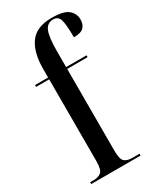

<svg xmlns="http://www.w3.org/2000/svg" viewBox="-196 -837 755 904"><g transform="rotate(-30 181.5 -385.5)"><path d="M19 0V-10H39Q63 -10 78.5 -22Q94 -34 94 -82V-526H23V-536H94V-582Q94 -673 130 -722Q166 -771 248 -771Q314 -771 338.5 -749.5Q363 -728 363 -697Q363 -670 348 -654.5Q333 -639 294 -639Q294 -705 286.5 -733Q279 -761 251 -761Q218 -761 205 -729.5Q192 -698 192 -622V-536H303V-526H192V-82Q192 -34 206.5 -22Q221 -10 246 -10H287V0Z"/></g></svg>

Font: Noto Serif Display ExtraCondensed Medium
Style: Regular
Weight: 500
Width: 2
Designer: Monotype Design Team
Foundry: Monotype Imaging Inc.
Version: Version 2.009